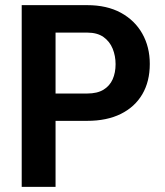

<svg xmlns="http://www.w3.org/2000/svg" viewBox="-20 -731 644 751"><path d="M320.8 -258.3H155.3V-365.2H320.8Q360.4 -365.2 384.8 -380.1Q409.2 -395 420.7 -420.9Q432.1 -446.8 432.1 -480Q432.1 -512.2 420.7 -540.5Q409.2 -568.8 384.8 -586.2Q360.4 -603.5 320.8 -603.5H197.3V0H64.9V-710.9H320.8Q397.9 -710.9 452.6 -681.2Q507.3 -651.4 536.6 -599.4Q565.9 -547.4 565.9 -481Q565.9 -412.1 536.6 -362.3Q507.3 -312.5 452.6 -285.4Q397.9 -258.3 320.8 -258.3Z"/></svg>

Font: Roboto SemiCondensed SemiBold
Style: Regular
Weight: 600
Width: 4
Designer: Christian Robertson
Foundry: Google
Version: Version 3.009; 2024